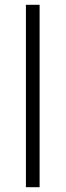

<svg xmlns="http://www.w3.org/2000/svg" viewBox="-20 -780 273 800"><path d="M145 0H88V-760H145Z"/></svg>

Font: Noto Sans Lao UI Light
Style: Regular
Weight: 300
Designer: Monotype Design Team
Foundry: Monotype Imaging Inc.
Version: Version 2.000; ttfautohint (v1.8.4.7-5d5b)